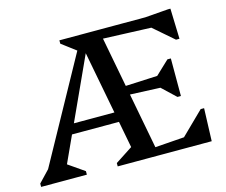

<svg xmlns="http://www.w3.org/2000/svg" viewBox="-99 -833 1139 968"><g transform="rotate(-15 470.5 -349.5)"><path d="M2 0V-17.4L74.5 -93.6L23.5 -13L396.5 -690H487.3L618.6 0H401.7V-17.4L524.8 -97.8L504.5 -13L386.5 -630.5H410.9L128.2 -13L120 -102L240.7 -18.3V0ZM194.7 -215.2V-267H509.8V-215.2ZM568.5 0V-41.4L853.6 -61.9V0ZM748.9 0V-42.1L880.4 -170.8H898.3L892.3 0ZM770 -324.9 507.4 -336V-379.7L770 -391.8ZM376.2 -601.6 282.1 -672.6V-690H415.3ZM783.3 -260.3 700 -339V-377.7L783.3 -456.4H801.3V-260.3ZM837.7 -628.1 425.7 -644.1V-690H837.7ZM851 -541 730.5 -645.5V-690L851.5 -699.4H864.1L869 -541Z"/></g></svg>

Font: Platypi Light
Style: Regular
Weight: 300
Designer: David Sargent
Foundry: Bolt Cutter Type
Version: Version 1.200